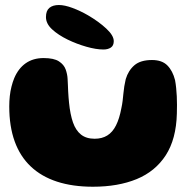

<svg xmlns="http://www.w3.org/2000/svg" viewBox="-20 -690 757 747"><path d="M341.6 36.5Q262.4 36.5 201.6 16.6Q140.9 -3.2 99.6 -42.4Q58.2 -81.5 37.1 -140Q16 -198.5 16 -275.9Q16 -296.4 18.1 -315.9Q20.2 -335.5 24.8 -353.4Q29.2 -371.2 35.5 -386.2Q51.5 -424 80.3 -444.1Q109.1 -464.1 149.6 -464.1Q189.4 -464.1 209.1 -451.4Q228.8 -438.6 235.5 -419.8Q242.2 -400.9 243 -382.9Q243.8 -371.1 244.2 -358.9Q244.6 -346.6 245.2 -334.6Q245.9 -322.5 246.7 -311.3Q247.5 -300.1 248.6 -290.4Q253.1 -245 263.9 -213.8Q274.8 -182.6 295.2 -166.4Q315.6 -150.2 348.1 -150.2Q377 -150.2 397.4 -162.9Q417.9 -175.5 431.2 -201.9Q444.6 -228.2 452.2 -269.1Q455.4 -283.5 457.1 -297.8Q458.9 -312 460.1 -326.1Q461.4 -340.1 463.6 -354.2Q465.8 -368.2 469.2 -382.2Q479.2 -415.6 502.9 -436.1Q526.6 -456.5 571.4 -456.5Q610.5 -456.5 631.3 -435.3Q652.1 -414.1 661.1 -378.1Q663.8 -363.4 665.4 -347.6Q667.1 -331.9 667.8 -315.4Q668.5 -298.9 668.6 -282Q668.8 -265.1 668.1 -248.1Q665.6 -148.9 624.9 -85.9Q584.1 -23 511.8 6.8Q439.4 36.5 341.6 36.5ZM382.6 -497.4Q353.8 -497.4 316 -508.2Q278.2 -519 243.5 -535.8Q206.4 -553.9 182.6 -575.9Q158.8 -597.9 158.8 -623.6Q158.8 -648.2 172.1 -659.4Q185.5 -670.5 209.1 -670.5Q231.4 -670.5 262.1 -659.1Q292.9 -647.6 322.6 -630.4Q364.1 -606.1 393.4 -578.9Q422.6 -551.8 422.6 -530Q422.6 -512.5 411.2 -504.9Q399.8 -497.4 382.6 -497.4Z"/></svg>

Font: Gluten Thin
Style: Regular
Weight: 100
Designer: Tyler Finck
Foundry: Etcetera Type Company
Version: Version 1.300